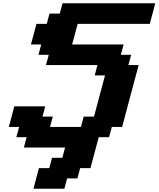

<svg xmlns="http://www.w3.org/2000/svg" viewBox="-20 -895 962 1165"><path d="M183.1 250H370.6L387.2 187.5H449.7L466.3 125H528.8L579.1 -62.5H641.6L658.7 -125H721.2Q737.8 -187.5 771 -312.5Q804.2 -437.5 821.3 -500H758.8L775.9 -562.5H713.4L730 -625H417.5Q423.3 -646 434.6 -687.7Q445.8 -729.5 451.2 -750H888.7Q894.5 -770.5 905.5 -812.5Q916.5 -854.5 921.9 -875H359.4L342.8 -812.5H280.3L263.7 -750H201.2Q195.8 -729.5 184.6 -687.7Q173.3 -646 167.5 -625H230L213.4 -562.5H275.9L258.8 -500H571.3L554.7 -437.5H617.2Q606 -396 583.7 -312.5Q561.5 -229 550.3 -187.5H487.8L471.2 -125H283.7L300.3 -187.5H237.8L254.4 -250H66.9Q61.5 -229 50.3 -187.3Q39.1 -145.5 33.7 -125H96.2L79.1 -62.5H141.6L125 0H375L358.4 62.5H295.9L278.8 125H216.3Q210.4 145.5 199.5 187.3Q188.5 229 183.1 250Z"/></svg>

Font: Faithful 32x
Style: SemiboldOblique
Weight: 400
Foundry: Faithful Resource Pack
Version: Version 1.0; January 27, 2023